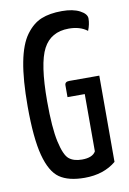

<svg xmlns="http://www.w3.org/2000/svg" viewBox="-83 -761 552 822"><g transform="rotate(-10 193.0 -350.0)"><path d="M355 -410V-35Q301 10 218 10Q148 10 109 -17Q70 -44 50 -119.5Q30 -195 30 -334Q30 -449 44.5 -524.5Q59 -600 88.5 -640Q118 -680 155 -695Q192 -710 245 -710Q293 -710 322.5 -694.5Q352 -679 352 -659Q352 -634 341 -607Q310 -631 261 -631Q183 -631 149.5 -567.5Q116 -504 116 -340Q116 -225 129.5 -164Q143 -103 163.5 -86Q184 -69 220 -69Q266 -69 280 -94V-343H205V-394Q205 -410 224 -410Z"/></g></svg>

Font: YanoneKaffeesatzRR
Style: Regular
Weight: 400
Designer: Yanone (Cyrillic: Daniel Pouzeot & Huerta Tipografica)
Foundry: Yanone
Version: Version 1.100;PS 001.100;hotconv 1.0.70;makeotf.lib2.5.58329